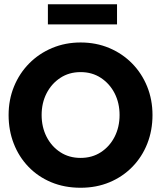

<svg xmlns="http://www.w3.org/2000/svg" viewBox="-20 -872 782 904"><path d="M176 -330.5Q176 -274 199.2 -228.2Q222.5 -182.5 263.8 -155.5Q305 -128.5 359.5 -128.5Q414 -128.5 455.2 -155.5Q496.5 -182.5 519.8 -228.2Q543 -274 543 -330.5Q543 -387 519.8 -432.5Q496.5 -478 455.2 -505.2Q414 -532.5 359.5 -532.5Q305 -532.5 263.8 -505.2Q222.5 -478 199.2 -432.5Q176 -387 176 -330.5ZM20.5 -330.5Q20.5 -402.5 46 -464.8Q71.5 -527 117.5 -573.5Q163.5 -620 225.5 -646Q287.5 -672 359.5 -672Q432.5 -672 494.2 -646Q556 -620 601.8 -573.5Q647.5 -527 672.8 -464.8Q698 -402.5 698 -330.5Q698 -258 673.5 -195.8Q649 -133.5 603.5 -86.8Q558 -40 496 -14Q434 12 359.5 12Q283.5 12 221.2 -14Q159 -40 114 -86.8Q69 -133.5 44.8 -195.8Q20.5 -258 20.5 -330.5ZM205.5 -757V-852H531V-757Z"/></svg>

Font: League Spartan Thin
Style: Bold
Weight: 700
Version: Version 2.002